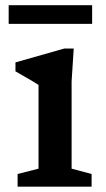

<svg xmlns="http://www.w3.org/2000/svg" viewBox="-20 -700 396 720"><path d="M256.5 -518 248.5 -394.5V-67.5L323.5 -47.5V0H46V-47.5L124.5 -67.5V-381.5Q119 -385.5 104.2 -394.2Q89.5 -403 71.5 -413.2Q53.5 -423.5 38 -432.5V-466L221 -518ZM12.5 -610.5V-680.5H325.5V-610.5Z"/></svg>

Font: Newsreader 7pt Medium
Style: Regular
Weight: 500
Designer: Hugues Gentile
Foundry: Production Type
Version: Version 1.003